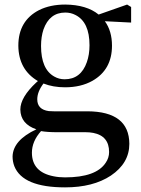

<svg xmlns="http://www.w3.org/2000/svg" viewBox="-20 -561 618 843"><path d="M263.7 -212.9Q335 -212.9 361.3 -288.1Q373 -321.3 373 -362.3Q373 -463.9 311.5 -495.1Q291 -505.9 266.6 -505.9Q197.3 -505.9 170.9 -431.6Q160.2 -399.4 160.2 -359.4Q160.2 -256.8 218.8 -224.6Q239.3 -212.9 263.7 -212.9ZM356.4 19.5H233.4Q186.5 19.5 160.2 14.6Q120.1 59.6 120.1 109.4Q120.1 194.3 214.8 212.9Q238.3 217.8 265.6 217.8Q402.3 217.8 444.3 153.3Q459 131.8 459 106.4Q459 36.1 389.6 22.5Q374 19.5 356.4 19.5ZM555.7 -530.3V-461.9L440.4 -467.8Q471.7 -424.8 471.7 -360.4Q471.7 -254.9 385.7 -206.1Q335 -177.7 265.6 -177.7Q212.9 -177.7 170.9 -194.3Q143.6 -158.2 143.6 -125Q143.6 -80.1 194.3 -73.2Q205.1 -72.3 216.8 -72.3H364.3Q546.9 -71.3 547.9 70.3Q547.9 155.3 466.8 210Q388.7 261.7 265.6 261.7Q80.1 261.7 43 168.9Q35.2 148.4 35.2 126Q37.1 54.7 139.6 6.8Q70.3 -16.6 69.3 -80.1Q69.3 -133.8 139.6 -199.2Q143.6 -202.1 146.5 -205.1Q61.5 -254.9 60.5 -360.4Q60.5 -469.7 151.4 -516.6Q200.2 -541 266.6 -541Q360.4 -540 413.1 -497.1L538.1 -541Z"/></svg>

Font: GenYoMin JP SemiBold
Style: Regular
Weight: 600
Version: Version 1.001;PS 1;hotconv 16.6.51;makeotf.lib2.5.65220 DEVE